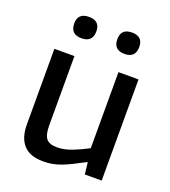

<svg xmlns="http://www.w3.org/2000/svg" viewBox="-138 -852 855 963"><g transform="rotate(20 289.5 -370.0)"><path d="M172 -636Q113 -636 113 -694Q113 -750 172 -750Q231 -750 231 -694Q231 -636 172 -636ZM402 -636Q343 -636 343 -694Q343 -750 402 -750Q460 -750 460 -694Q460 -636 402 -636ZM201 10Q132 10 97.5 -27.5Q63 -65 63 -137V-540H170V-169Q170 -120 186.5 -100Q203 -80 243 -80Q281 -80 321.5 -95.5Q362 -111 405 -134V-540H512V0H422L415 -62H411Q375 -43 348 -29.5Q321 -16 297 -7Q273 2 250.5 6Q228 10 201 10Z"/></g></svg>

Font: Encode Sans Narrow
Style: Medium
Weight: 500
Designer: Pablo Impallari, Andres Torresi
Foundry: Pablo Impallari, Andres Torresi
Version: Version 1.000; ttfautohint (v1.00) -l 8 -r 50 -G 200 -x 14 -